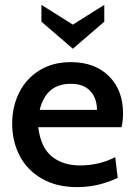

<svg xmlns="http://www.w3.org/2000/svg" viewBox="-20 -758 553 788"><path d="M30 -251Q30 -320 58.5 -377.5Q87 -435 141.5 -469Q196 -503 271 -503Q369 -503 427 -445.5Q485 -388 485 -292Q485 -266 479 -236H137Q147 -153 192.5 -116Q238 -79 308 -79Q387 -79 453 -113L463 -28Q383 10 297 10Q212 10 151.5 -25Q91 -60 60.5 -119Q30 -178 30 -251ZM378 -307Q378 -354 351 -384Q324 -414 270 -414Q169 -414 143 -307ZM150 -669V-738L279 -657L408 -738V-669L279 -558Z"/></svg>

Font: Cabin Medium
Style: Regular
Weight: 500
Designer: Pablo Impallari
Foundry: Pablo Impallari. http://www.impallari.com Igino Marini. http://www.ikern.com
Version: Version 2.200